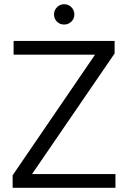

<svg xmlns="http://www.w3.org/2000/svg" viewBox="-20 -895 610 915"><path d="M40.2 -59.6 433 -634.5H44.8V-700H526.2V-640.2L132.7 -65.5H530.2V0H40.2ZM237.5 -826.1Q237.5 -846.4 251.8 -860.7Q266 -874.9 285.5 -874.9Q305.9 -874.9 320.2 -860.7Q334.4 -846.4 334.4 -826Q334.4 -805.8 320.1 -791.9Q305.9 -778.1 285.5 -778.1Q265.3 -778.1 251.4 -791.9Q237.5 -805.8 237.5 -826.1Z"/></svg>

Font: AF Albert Sans Medium
Style: Regular
Weight: 500
Designer: Andreas Rasmussen
Foundry: a.Foundry
Version: Version 1.300;Glyphs 3.2 (3231)